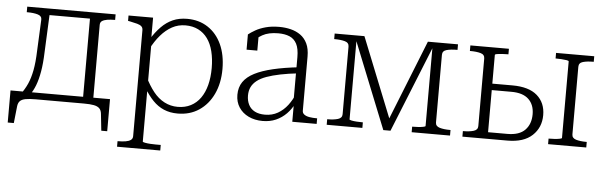

<svg xmlns="http://www.w3.org/2000/svg" viewBox="-48 -681 3360 1067"><g transform="rotate(5 1632.0 -148.0)"><path d="M419 -9V-509H559V-478H557Q533 -478 515 -475Q497 -472 486.5 -465Q476 -458 476 -443V-9ZM166 -473V-509H450V-473ZM526 49Q524 29 513.5 18.5Q503 8 482 4Q461 0 427 0H157Q122 0 101 4Q80 8 70 18.5Q60 29 58 49L48 142H14V-37H569V142H536ZM142 -269 150 -443Q151 -464 128 -471Q105 -478 70 -478H66V-509H195L184 -265Q182 -202 174 -156.5Q166 -111 153.5 -78.5Q141 -46 123 -22H72Q94 -51 108.5 -83.5Q123 -116 131.5 -160.5Q140 -205 142 -269Z M872 223H631V192H633Q657 192 675.5 189Q694 186 704.5 178.5Q715 171 715 157V-434Q715 -448 707 -455.5Q699 -463 683 -467.5Q667 -472 642 -477L631 -479V-509H768V-377L771 -372V182Q771 185 784 187.5Q797 190 814 191Q831 192 844 192H872ZM950 10Q907 10 873 -4.5Q839 -19 811.5 -47.5Q784 -76 759 -118L761 -178Q784 -131 811 -97Q838 -63 872.5 -45Q907 -27 947 -27Q988 -27 1020 -43.5Q1052 -60 1073.5 -90.5Q1095 -121 1106 -163.5Q1117 -206 1117 -258Q1117 -309 1106.5 -351Q1096 -393 1075 -422Q1054 -451 1023 -466.5Q992 -482 952 -482Q911 -482 877 -463.5Q843 -445 814 -411.5Q785 -378 761 -331L759 -387Q785 -429 814 -458.5Q843 -488 878 -503.5Q913 -519 958 -519Q1024 -519 1073.5 -486.5Q1123 -454 1150 -395.5Q1177 -337 1177 -258Q1177 -179 1148.5 -118.5Q1120 -58 1069 -24Q1018 10 950 10Z M1600 -305V-271Q1544 -265 1500 -256Q1456 -247 1424 -235.5Q1392 -224 1371.5 -208Q1351 -192 1341 -171.5Q1331 -151 1331 -124Q1331 -95 1342.5 -72.5Q1354 -50 1377 -38Q1400 -26 1434 -26Q1474 -26 1505.5 -44Q1537 -62 1560 -92.5Q1583 -123 1597 -159L1599 -106Q1582 -71 1556.5 -45Q1531 -19 1498 -4.5Q1465 10 1424 10Q1380 10 1345.5 -6.5Q1311 -23 1291.5 -53Q1272 -83 1272 -123Q1272 -165 1292.5 -195Q1313 -225 1354 -246Q1395 -267 1456.5 -281.5Q1518 -296 1600 -305ZM1589 0V-109H1586V-360Q1586 -408 1572 -434.5Q1558 -461 1532 -472Q1506 -483 1469 -483Q1415 -483 1381 -464Q1347 -445 1328 -418Q1327 -426 1329 -434Q1331 -442 1335 -449Q1339 -456 1345.5 -461Q1352 -466 1361 -467V-377H1301V-462Q1316 -474 1339.5 -487.5Q1363 -501 1396 -510Q1429 -519 1471 -519Q1505 -519 1535.5 -511.5Q1566 -504 1590 -487Q1614 -470 1628 -441Q1642 -412 1642 -368V-66Q1642 -53 1653 -45Q1664 -37 1682 -34Q1700 -31 1724 -31H1725V0Z M1947 -509 2135 -39 2114 -40 2301 -509H2469V-478H2467Q2431 -478 2408 -471.5Q2385 -465 2385 -443V-66Q2385 -45 2408 -38Q2431 -31 2467 -31H2469V0H2255V-31H2257Q2270 -31 2287 -32Q2304 -33 2316.5 -35.5Q2329 -38 2329 -41V-498L2338 -497L2137 2H2097L1897 -497L1905 -498V-41Q1905 -38 1917 -35.5Q1929 -33 1946 -32Q1963 -31 1977 -31H1980V0H1781V-31H1783Q1818 -31 1841 -38Q1864 -45 1864 -66V-443Q1864 -465 1841 -471.5Q1818 -478 1783 -478H1781V-509Z M3090 -41V-468Q3090 -472 3077.5 -474Q3065 -476 3048 -477Q3031 -478 3017 -478H3016V-509H3229V-478H3227Q3192 -478 3169 -471.5Q3146 -465 3146 -443V-66Q3146 -45 3169 -38Q3192 -31 3227 -31H3229V0H3016V-31H3017Q3031 -31 3048 -32Q3065 -33 3077.5 -35.5Q3090 -38 3090 -41ZM2678 -37H2786Q2852 -37 2884 -70Q2916 -103 2916 -158Q2916 -211 2884 -241.5Q2852 -272 2788 -272H2658V-308H2790Q2882 -308 2928.5 -267.5Q2975 -227 2975 -158Q2975 -89 2927.5 -44.5Q2880 0 2789 0H2538V-31H2540Q2575 -31 2598 -38Q2621 -45 2621 -66V-443Q2621 -465 2598 -471.5Q2575 -478 2540 -478H2538V-509H2753V-478H2749Q2735 -478 2718 -477Q2701 -476 2689.5 -474Q2678 -472 2678 -468Z"/></g></svg>

Font: Roboto Serif 36pt ExtraLight
Style: Regular
Weight: 250
Designer: Greg Gazdowicz
Foundry: Commercial Type
Version: Version 1.008